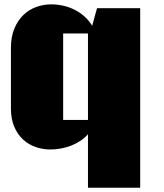

<svg xmlns="http://www.w3.org/2000/svg" viewBox="-20 -673 763 892"><path d="M388.7 199.2V-49.3Q373.5 -32.2 353.8 -19Q334 -5.9 311.3 3.2Q288.6 12.2 263.9 16.8Q239.3 21.5 213.9 21.5Q179.2 21.5 146.2 10.3Q113.3 -1 87.6 -24.4Q62 -47.9 46.4 -83.7Q30.8 -119.6 30.8 -168.5V-450.7Q30.8 -502 46.6 -540Q62.5 -578.1 88.6 -603.3Q114.7 -628.4 148.4 -640.6Q182.1 -652.8 217.3 -652.8Q245.6 -652.8 273.7 -646.5Q301.8 -640.1 326.7 -627.7Q351.6 -615.2 372.6 -596.4Q393.6 -577.6 408.2 -553.2L430.7 -634.8H631.3V199.2ZM388.7 -517.6H273.4V-115.7H388.7Z"/></svg>

Font: Coda Caption ExtraBold
Style: Regular
Weight: 800
Designer: vernon adams
Foundry: vernon adams
Version: Version 1.002